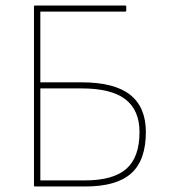

<svg xmlns="http://www.w3.org/2000/svg" viewBox="-20 -675 611 695"><path d="M107 0Q103 0 103 -4V-651Q103 -655 107 -655H433Q437 -655 437 -651V-637Q437 -633 433 -633H126V-377H275Q394 -377 451 -332Q508 -287 508 -197Q508 -95 455 -47.5Q402 0 289 0ZM126 -22H287Q390 -22 437.5 -64Q485 -106 485 -197Q485 -276 434 -315.5Q383 -355 275 -355H126Z"/></svg>

Font: Sofia Sans Thin
Style: Regular
Weight: 250
Designer: Botio Nikoltchev, Ani Petrova
Foundry: lettersoup
Version: Version 4.101